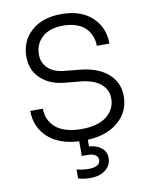

<svg xmlns="http://www.w3.org/2000/svg" viewBox="-104 -825 905 1144"><g transform="rotate(-10 348.5 -253.0)"><path d="M349.1 243.2Q309.1 243.2 275.9 232.9V178.2Q309.1 188 349.1 188Q383.3 188 401.1 176.8Q418.9 165.5 418.9 145Q418.9 127 402.6 116Q386.2 105 356.9 105H320.8V16.1Q198.7 9.8 131.8 -53Q64.9 -115.7 64.9 -212.9H141.1Q141.1 -180.2 152.6 -152.3Q164.1 -124.5 188 -101.8Q211.9 -79.1 252.9 -66.2Q293.9 -53.2 348.1 -53.2Q447.8 -53.2 500.5 -95Q553.2 -136.7 553.2 -203.1Q553.2 -256.8 510.5 -291.7Q467.8 -326.7 387.2 -334L303.2 -341.8Q209 -349.1 153.6 -400.6Q98.1 -452.1 98.1 -534.2Q98.1 -629.4 165.3 -689.2Q232.4 -749 347.2 -749Q463.4 -749 531.2 -687.3Q599.1 -625.5 599.1 -525.9H522.9Q522.9 -556.6 512.7 -583.5Q502.4 -610.4 481.9 -632.1Q461.4 -653.8 426.8 -666.5Q392.1 -679.2 347.2 -679.2Q261.7 -679.2 217.8 -637.9Q173.8 -596.7 173.8 -534.2Q173.8 -483.4 209.5 -450.2Q245.1 -417 310.1 -412.1L394 -403.8Q504.4 -394 566.7 -340.8Q628.9 -287.6 628.9 -203.1Q628.9 -109.9 559.8 -49.8Q490.7 10.3 373 16.1V56.2Q420.4 60.1 448.2 83.3Q476.1 106.4 476.1 144Q476.1 187.5 441.7 215.3Q407.2 243.2 349.1 243.2Z"/></g></svg>

Font: Sora Light
Style: Regular
Weight: 300
Designer: Jonathan Barnbrook, Julián Moncada
Foundry: Barnbrook Fonts
Version: Version 2.000